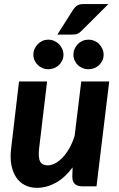

<svg xmlns="http://www.w3.org/2000/svg" viewBox="-20 -916 586 944"><path d="M29 0ZM211.5 -515.5 172.5 -188Q167 -141.5 177.2 -122.2Q187.5 -103 214.5 -103Q232.5 -103 251.8 -113.2Q271 -123.5 288.8 -142.5Q306.5 -161.5 321.8 -188.5Q337 -215.5 347 -248.5L379.5 -515.5H517L454.5 0H384.5Q335.5 0 335.5 -46.5L337 -93Q299 -42 254 -17.2Q209 7.5 161.5 7.5Q129 7.5 103 -5.5Q77 -18.5 60 -43.5Q43 -68.5 36 -104.8Q29 -141 35 -188L73.5 -515.5ZM513 -896 381.5 -765Q371 -754.5 361.8 -750.2Q352.5 -746 338 -746H262L339.5 -868Q348.5 -882 359.5 -889Q370.5 -896 390 -896ZM292 -647Q292 -632 286 -619Q280 -606 269.8 -596.2Q259.5 -586.5 245.8 -581Q232 -575.5 216.5 -575.5Q202 -575.5 189 -581Q176 -586.5 166 -596.2Q156 -606 150 -619Q144 -632 144 -647Q144 -662 150 -675.5Q156 -689 166 -699.2Q176 -709.5 189 -715.2Q202 -721 216.5 -721Q232 -721 245.8 -715.2Q259.5 -709.5 269.8 -699.2Q280 -689 286 -675.5Q292 -662 292 -647ZM489.5 -647Q489.5 -632 483.5 -619Q477.5 -606 467.5 -596.2Q457.5 -586.5 443.8 -581Q430 -575.5 414.5 -575.5Q399.5 -575.5 386 -581Q372.5 -586.5 362.5 -596.2Q352.5 -606 346.8 -619Q341 -632 341 -647Q341 -662 346.8 -675.5Q352.5 -689 362.5 -699.2Q372.5 -709.5 386 -715.2Q399.5 -721 414.5 -721Q430 -721 443.8 -715.2Q457.5 -709.5 467.5 -699.2Q477.5 -689 483.5 -675.5Q489.5 -662 489.5 -647Z"/></svg>

Font: Lato Heavy
Style: Italic
Weight: 800
Italic angle: -7°
Designer: Lukasz Dziedzic
Foundry: tyPoland Lukasz Dziedzic
Version: Version 2.007; 2014-02-27